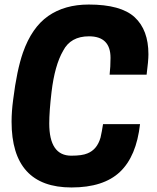

<svg xmlns="http://www.w3.org/2000/svg" viewBox="-20 -813 690 846"><path d="M295 13Q31 13 31 -277Q31 -322 38 -374Q54 -503 81 -581Q120 -692 192.5 -742.5Q265 -793 371 -793Q513 -793 573.5 -737Q634 -681 634 -574Q634 -545 626 -484H463Q467 -519 467 -558Q467 -653 372 -653Q291 -653 258 -589Q221 -525 207 -407Q197 -322 197 -269Q197 -127 294 -127Q342 -127 365 -137Q408 -154 423 -207Q429 -233 434 -266H597Q581 -124 508.5 -55.5Q436 13 295 13Z"/></svg>

Font: Tanohe Sans
Style: Bold Italic
Weight: 700
Designer: Village Type and Design LLC & Cristiano Sobral
Foundry: Cooper Hewitt Smithsonian Design Museum
Version: Version 1.00;September 29, 2021;FontCreator 13.0.0.2655 64-b